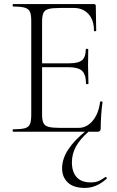

<svg xmlns="http://www.w3.org/2000/svg" viewBox="-20 -645 573 940"><path d="M457 0H44Q42 0 42 -6Q42 -12 44 -12Q82 -12 101 -17Q120 -22 126.5 -37Q133 -52 133 -81V-544Q133 -573 126.5 -587.5Q120 -602 101 -607.5Q82 -613 44 -613Q42 -613 42 -619Q42 -625 44 -625H440Q449 -625 449 -616L451 -495Q451 -492 445.5 -492Q440 -492 440 -495Q440 -547 413 -576.5Q386 -606 342 -606H273Q236 -606 217.5 -601Q199 -596 192.5 -581.5Q186 -567 186 -538V-85Q186 -57 192.5 -43Q199 -29 217.5 -24Q236 -19 273 -19H365Q405 -19 434 -54Q463 -89 470 -146Q470 -149 476 -148.5Q482 -148 482 -145Q478 -119 475.5 -82.5Q473 -46 473 -15Q473 0 457 0ZM401 -235Q401 -280 382 -298Q363 -316 315 -316H161V-335H318Q364 -335 382 -350.5Q400 -366 400 -404Q400 -406 406 -406Q412 -406 412 -404Q412 -375 411.5 -359Q411 -343 411 -325Q411 -303 412 -281.5Q413 -260 413 -235Q413 -233 407 -233Q401 -233 401 -235ZM403 -6 414 -1Q371 37 351.5 73Q332 109 332 150Q332 196 355 222Q378 248 424 248Q450 248 466 240Q482 232 495 222Q498 220 501.5 224Q505 228 502 230Q475 254 449 264.5Q423 275 395 275Q340 275 312 248.5Q284 222 284 179Q284 133 314 87Q344 41 403 -6Z"/></svg>

Font: Cormorant Light Light
Style: Regular
Weight: 300
Version: Version 4.000